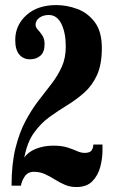

<svg xmlns="http://www.w3.org/2000/svg" viewBox="-20 -731 466 756"><path d="M281 5.5Q256 5.5 235.2 -3.5Q214.5 -12.5 195.5 -24.5Q176.5 -36.5 156.8 -45.5Q137 -54.5 113.5 -54.5Q89.5 -54.5 77.2 -36Q65 -17.5 62.5 0H25.5Q25.5 -86 41 -148Q56.5 -210 80.8 -255.2Q105 -300.5 132.2 -335.5Q159.5 -370.5 183.8 -402.2Q208 -434 223.5 -468.5Q239 -503 239 -548Q239 -601.5 221.8 -636.8Q204.5 -672 172 -672Q150 -672 135 -661Q120 -650 120 -633.5Q120 -624 129 -614.2Q138 -604.5 146.8 -591.2Q155.5 -578 155.5 -557.5Q155.5 -526 139.2 -511.8Q123 -497.5 98 -497.5Q72 -497.5 56 -516.2Q40 -535 40 -573.5Q40 -631.5 83.8 -671.2Q127.5 -711 202 -711Q243 -711 284.2 -695.8Q325.5 -680.5 353.2 -643.8Q381 -607 381 -542Q381 -477 362 -435.5Q343 -394 312 -366.5Q281 -339 245 -317Q209 -295 174.2 -269.8Q139.5 -244.5 113 -207Q86.5 -169.5 75.5 -110Q90 -132.5 121.2 -145Q152.5 -157.5 190 -157.5Q223 -157.5 245 -150.5Q267 -143.5 283 -136.2Q299 -129 313.5 -129Q334 -129 340.8 -139Q347.5 -149 347.5 -162H383.5V-137.5Q383.5 -107 374.8 -73.8Q366 -40.5 343.8 -17.5Q321.5 5.5 281 5.5Z"/></svg>

Font: Imbue 10pt Black
Style: Regular
Weight: 900
Designer: Tyler Finck
Foundry: Etcetera Type Company
Version: Version 1.102; ttfautohint (v1.8.3)